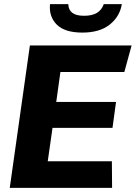

<svg xmlns="http://www.w3.org/2000/svg" viewBox="-20 -905 654 925"><path d="M27 0 124 -686H614L579 -558H271L251 -414H539L522 -289H233L210 -128H519L520 0ZM377 -748Q292 -748 253.5 -786.5Q215 -825 221 -885H309Q310 -857 328.5 -843Q347 -829 385 -829Q424 -829 447 -843Q470 -857 480 -885H567Q557 -825 508.5 -786.5Q460 -748 377 -748Z"/></svg>

Font: Chivo Medium
Style: Bold Italic
Weight: 700
Italic angle: -8.05°
Version: Version 2.002